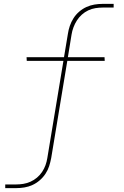

<svg xmlns="http://www.w3.org/2000/svg" viewBox="-20 -755 640 990"><path d="M7 215V196H64Q82 196 100.5 193Q119 190 137 182Q155 174 170.5 161Q186 148 197 131.5Q208 115 214.5 97Q221 79 224 60L307 -441H118L117 -460H310L330 -580Q333 -601 340 -621.5Q347 -642 359 -661Q371 -680 388.5 -695Q406 -710 426 -719Q446 -728 467 -731.5Q488 -735 509 -735H566V-716H509Q491 -716 472 -713Q453 -710 435 -701.5Q417 -693 402 -679.5Q387 -666 376.5 -649.5Q366 -633 359 -614.5Q352 -596 349 -577L330 -460H519L520 -441H327L244 60Q240 81 233.5 101.5Q227 122 214.5 141Q202 160 184.5 175Q167 190 147 199Q127 208 106 211.5Q85 215 64 215Z"/></svg>

Font: Iosevka Thin Extended
Style: Italic
Weight: 100
Width: 7
Italic angle: -9°
Monospace: yes
Designer: Belleve Invis
Foundry: Belleve Invis
Version: Version 32.5.0; ttfautohint (v1.8.4)